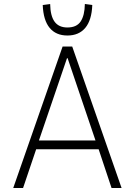

<svg xmlns="http://www.w3.org/2000/svg" viewBox="-20 -937 672 957"><path d="M46 0 292 -705H340L586 0H536L468 -204L494 -193H140L164 -204L95 0ZM314 -647 171 -228 155 -237H479L459 -228L317 -647ZM316 -760Q259 -760 227.5 -798Q196 -836 193 -912L230 -917Q231 -858 252 -829Q273 -800 316 -800Q362 -800 382 -830Q402 -860 403 -917L440 -912Q437 -836 405 -798Q373 -760 316 -760Z"/></svg>

Font: Nunito Sans 7pt Condensed ExtraLight
Style: Regular
Weight: 250
Width: 3
Designer: Vernon Adams
Foundry: Vernon Adams
Version: Version 3.101;gftools[0.9.27]